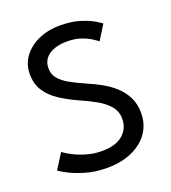

<svg xmlns="http://www.w3.org/2000/svg" viewBox="-127 -767 781 875"><g transform="rotate(-20 264.0 -330.0)"><path d="M260.5 -672Q317.5 -672 358.8 -659Q400 -646 423.8 -631.5Q447.5 -617 452 -612.5L408 -542Q400.5 -548.5 381.5 -560.8Q362.5 -573 334 -582.8Q305.5 -592.5 269 -592.5Q212.5 -592.5 179.8 -569.8Q147 -547 147 -505.5Q147 -477.5 164.2 -456.2Q181.5 -435 213 -417.5Q244.5 -400 286.5 -381.5Q321 -367 354.2 -348.5Q387.5 -330 414.8 -305Q442 -280 458.2 -247Q474.5 -214 474.5 -171Q474.5 -128.5 457.2 -94.5Q440 -60.5 408.8 -36.8Q377.5 -13 336 -0.5Q294.5 12 246.5 12Q186 12 137.2 -3Q88.5 -18 58.8 -34.5Q29 -51 24.5 -55L71 -128.5Q77 -123.5 93 -113.8Q109 -104 132.5 -93.5Q156 -83 185.5 -75.8Q215 -68.5 248.5 -68.5Q315.5 -68.5 350 -98.5Q384.5 -128.5 384.5 -175.5Q384.5 -211.5 362.5 -237.5Q340.5 -263.5 304 -284Q267.5 -304.5 223.5 -323.5Q178.5 -344 141 -368.5Q103.5 -393 80.8 -427.2Q58 -461.5 58 -510Q58 -558 85.2 -594.5Q112.5 -631 158.8 -651.5Q205 -672 260.5 -672Z"/></g></svg>

Font: League Spartan Thin
Style: Regular
Weight: 400
Version: Version 2.002